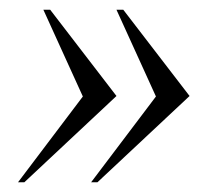

<svg xmlns="http://www.w3.org/2000/svg" viewBox="-20 -444 426 394"><path d="M219 -247 30 -70H17L150 -246L69 -424H83ZM369 -247 180 -70H167L300 -246L219 -424H233Z"/></svg>

Font: Spectral SC Light
Style: Italic
Weight: 300
Italic angle: -10°
Designer: Jean-Baptiste Levee
Foundry: Production Type
Version: Version 2.001